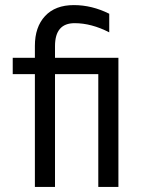

<svg xmlns="http://www.w3.org/2000/svg" viewBox="-20 -734 554 754"><path d="M196 0H117V-443H30V-507H117V-554Q117 -628 157 -671Q197 -714 270 -714Q341 -714 409 -680V-607Q339 -643 273 -643Q196 -643 196 -553V-507H445V0H366V-443H196Z"/></svg>

Font: Hind Vadodara
Style: Regular
Weight: 400
Designer: Hitesh Malaviya
Foundry: Indian Type Foundry
Version: Version 1.001;PS 1.0;hotconv 1.0.86;makeotf.lib2.5.63406; tt